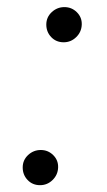

<svg xmlns="http://www.w3.org/2000/svg" viewBox="-20 -529 308 554"><path d="M95.5 5.3Q73.9 5.3 59.7 -9.6Q45.5 -24.5 45.5 -45.8Q45.5 -67.1 61.1 -81.7Q76.7 -96.2 97.7 -96.2Q118.6 -96.2 133.5 -81.5Q148.4 -66.8 147.7 -45.8Q147 -24.5 131.7 -9.6Q116.5 5.3 95.5 5.3ZM163.7 -407Q142 -407 127.8 -421.9Q113.6 -436.8 113.6 -458.1Q113.6 -479.4 129.3 -494Q144.9 -508.5 165.8 -508.5Q186.8 -508.5 201.7 -493.8Q216.6 -479 215.9 -458.1Q215.2 -436.8 199.9 -421.9Q184.7 -407 163.7 -407Z"/></svg>

Font: Inter UI Light
Style: Italic
Weight: 300
Italic angle: 9.39999°
Designer: Rasmus Andersson
Foundry: rsms
Version: 3.2;8d6f07862